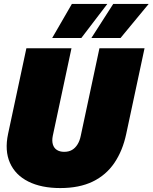

<svg xmlns="http://www.w3.org/2000/svg" viewBox="-20 -943 775 975"><path d="M286 12Q190 12 124 -21Q58 -54 30.5 -116Q3 -178 21 -263L114 -698H343L248 -253Q243 -228 248.5 -209.5Q254 -191 269 -181.5Q284 -172 306 -172Q329 -172 345.5 -181.5Q362 -191 373.5 -209.5Q385 -228 390 -253L485 -698H714L621 -263Q603 -178 561 -116Q519 -54 451 -21Q383 12 286 12ZM245 -750 345 -923H525L393 -750ZM444 -750 555 -923H735L592 -750Z"/></svg>

Font: Azeret Mono Thin Black
Style: Italic
Weight: 900
Italic angle: -12°
Version: Version 1.002